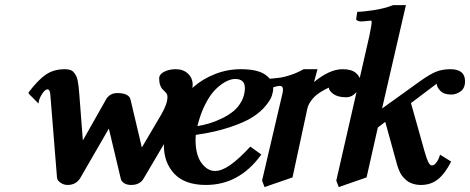

<svg xmlns="http://www.w3.org/2000/svg" viewBox="-20 -718 1856 758"><path d="M94.2 -347.2 92.3 -352.5Q130.4 -402.8 161.4 -423.8Q192.4 -444.8 236.3 -444.8Q248 -444.8 257.1 -441.9Q266.1 -439 272 -431.6Q277.8 -424.3 281.2 -417.5Q284.7 -410.6 287.1 -397Q289.6 -383.3 290.5 -374.3Q291.5 -365.2 293 -347.2L307.1 -163.6L399.9 -327.6Q415 -350.6 442.9 -350.6Q490.2 -350.6 495.6 -323.7L540 -135.7L616.2 -265.1Q641.1 -307.6 641.1 -335.4Q641.1 -343.8 637.5 -348.9Q633.8 -354 625.5 -361.8Q608.4 -377 608.4 -408.2Q608.4 -424.8 628.2 -434.8Q647.9 -444.8 673.8 -444.8Q703.6 -444.8 722.2 -427.2Q740.7 -409.7 740.7 -382.8Q740.7 -343.8 683.1 -244.1L546.4 -12.2Q531.7 12.2 497.6 12.2Q481.4 12.2 470.5 5.4Q459.5 -1.5 457 -11.7L409.7 -210.4L297.4 -16.1Q280.8 12.2 246.6 12.2Q231.9 12.2 219 3.4Q206.1 -5.4 205.1 -16.1L178.7 -344.2Q177.2 -365.2 167.5 -365.2Q157.2 -365.2 144.8 -345Q132.3 -324.7 132.3 -309.1Z M946.8 -370.6Q946.8 -406.2 908.2 -406.2Q892.1 -406.2 872.8 -396.5Q853.5 -386.7 832.3 -366.5Q811 -346.2 791.3 -308.1Q771.5 -270 759.3 -220.2Q783.7 -224.1 807.4 -231.2Q831.1 -238.3 856.9 -251Q882.8 -263.7 902.1 -279.5Q921.4 -295.4 934.1 -319.3Q946.8 -343.3 946.8 -370.6ZM1058.6 -369.6Q1058.6 -356 1053.2 -339.8Q1047.9 -323.7 1028.6 -300Q1009.3 -276.4 978 -256.1Q946.8 -235.8 888.2 -216.1Q829.6 -196.3 752.9 -185.5Q752 -178.2 752 -166.5Q752 -106.4 775.4 -74.7Q798.8 -43 828.6 -43Q855.5 -43 888.9 -66.4Q922.4 -89.8 968.3 -139.2L1011.7 -107.9Q925.3 12.2 793 12.2Q710.4 12.2 668.7 -31.5Q627 -75.2 627 -144.5Q627 -182.6 640.9 -224.4Q654.8 -266.1 681.9 -305.2Q709 -344.2 744.9 -375.5Q780.8 -406.7 829.3 -425.8Q877.9 -444.8 930.7 -444.8Q997.1 -444.8 1027.8 -422.9Q1058.6 -400.9 1058.6 -369.6Z M1192.9 -287.1 1134.8 -17.6 1024.4 20.5 1014.6 -4.9 1094.7 -347.2Q1097.2 -357.4 1097.2 -364.3Q1097.2 -378.9 1084.5 -378.9Q1079.6 -378.9 1071.5 -377Q1063.5 -375 1051.3 -371.3Q1039.1 -367.7 1030.3 -365.7L1039.6 -406.7Q1070.8 -409.2 1087.2 -411.6Q1103.5 -414.1 1127.9 -422.1Q1152.3 -430.2 1179.2 -444.8H1233.4L1219.7 -394Q1281.2 -444.8 1332.5 -444.8Q1368.2 -444.8 1385.7 -429.4Q1403.3 -414.1 1403.3 -394Q1403.3 -372.1 1386.2 -353Q1369.1 -334 1346.2 -334Q1314 -334 1296.1 -346.9Q1278.3 -359.9 1278.3 -372.1Q1271 -368.7 1264.9 -365.7Q1258.8 -362.8 1245.8 -354.7Q1232.9 -346.7 1223.4 -337.9Q1213.9 -329.1 1204.8 -315.4Q1195.8 -301.8 1192.9 -287.1Z M1548.3 -65.4 1501 -236.8 1471.7 -214.8 1427.2 -17.6 1317.4 20.5 1307.6 -4.9 1438 -575.2Q1447.3 -620.1 1447.3 -630.4Q1447.3 -636.7 1444.8 -636.7Q1418.5 -633.8 1415.5 -633.8Q1412.1 -633.3 1406.2 -633.3Q1397.5 -633.3 1392.3 -636Q1387.2 -638.7 1386.7 -640.1Q1386.2 -641.6 1386.2 -642.6Q1386.2 -646 1388.2 -657.2Q1390.1 -668.5 1390.6 -671.4Q1413.1 -671.4 1456.1 -678Q1499 -684.6 1532.2 -697.8H1582.5L1488.3 -289.6L1641.1 -399.4Q1679.2 -426.3 1703.4 -435.5Q1727.5 -444.8 1757.8 -444.8Q1815.9 -444.8 1815.9 -397.5Q1815.9 -369.6 1798.3 -357.2Q1780.8 -344.7 1761.2 -344.7Q1732.4 -344.7 1718.3 -359.6Q1704.1 -374.5 1704.1 -387.7L1602.5 -311L1655.3 -123Q1664.1 -92.3 1669.4 -81.1Q1676.8 -64.9 1685.1 -64.9Q1693.8 -64.9 1702.6 -76.2Q1711.4 -87.4 1717.3 -107.4L1761.2 -80.1Q1736.3 -31.7 1708.5 -9.8Q1680.7 12.2 1642.1 12.2Q1624 12.2 1608.9 7.1Q1593.8 2 1584 -6.6Q1574.2 -15.1 1568.1 -22.9Q1562 -30.8 1558.6 -38.6Q1551.8 -53.7 1548.3 -65.4Z"/></svg>

Font: LL
Style: Bold Italic
Weight: 700
Italic angle: -11.5°
Designer: Philipp H. Poll
Foundry: Philipp H. Poll
Version: Version 2.7.x